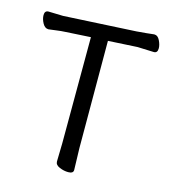

<svg xmlns="http://www.w3.org/2000/svg" viewBox="-110 -803 796 906"><g transform="rotate(15 288.5 -349.5)"><path d="M307 17Q286 17 264.5 8Q243 -1 243 -18L245 -107L246 -626L126 -619Q102 -618 78.5 -614.5Q55 -611 43 -610H42Q25 -610 14 -630Q3 -650 3 -669Q3 -691 22 -691L93 -689L447 -708Q469 -710 493 -712Q517 -714 530 -716H533Q549 -716 559 -695.5Q569 -675 569 -658Q569 -635 551 -635L471 -638L328 -630L329 -106L332 0Q332 17 307 17Z"/></g></svg>

Font: LXGW WenKai Lite
Style: Bold
Weight: 700
Designer: LXGW / Fontworks Inc.
Foundry: LXGW / Fontworks Inc.
Version: Version 1.330;April 28, 2024